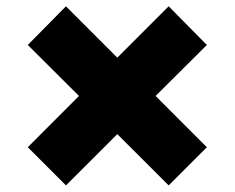

<svg xmlns="http://www.w3.org/2000/svg" viewBox="-20 -595 733 600"><path d="M507.1 -15.6 346.6 -175.8 186.1 -15.6 66.8 -134.9 226.9 -295.1 66.8 -454.5 186.1 -575.3 346.6 -414.8 507.1 -575.3 626.4 -454.5 466.3 -295.1 626.4 -134.9Z"/></svg>

Font: Karasuma Gothic
Style: Black
Weight: 900
Designer: Rasmus Andersson / Ryoko Nishizuka
Foundry: Genbu
Version: Version 1.00